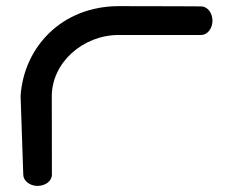

<svg xmlns="http://www.w3.org/2000/svg" viewBox="-20 -611 766 631"><path d="M150.2 -294.4C150.2 -405.3 252.4 -496 370.3 -496C481.8 -496 640.3 -496 640.3 -496C663.1 -496 678.3 -518.8 678.3 -543C678.3 -567.2 663 -590 640.3 -590C640.3 -590 531.9 -590.8 370.3 -590.8C184.6 -590.8 58.5 -457.6 47.7 -295.9L47.7 -295.5L47.7 -295C47.7 -294.2 56.3 -44.4 56.5 -36C57.3 -15.9 78.6 0 103.5 0C127.7 0 150.5 -15 150.6 -37.2C150.6 -38.9 150.5 -40.5 150.6 -42.2C150.5 -66.7 150.2 -190.5 150.2 -294.4Z"/></svg>

Font: Hi.
Style: Black
Weight: 400
Designer: Mew Too, Robert Jablonski
Foundry: Cannot Into Space Fonts
Version: Version 1.996